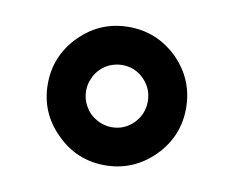

<svg xmlns="http://www.w3.org/2000/svg" viewBox="-47 -458 530 434"><g transform="rotate(10 217.5 -240.5)"><path d="M146.5 -240.7C146.5 -250.5 148.4 -259.8 152.3 -268.6C155.8 -277.3 161.1 -285.2 167.5 -291.5C173.8 -297.9 181.2 -302.7 189.9 -306.6C198.7 -310.1 208 -312 217.3 -312C236.8 -312 253.4 -305.2 267.6 -291C281.2 -276.9 288.1 -260.3 288.1 -240.7C288.1 -221.2 281.2 -204.6 267.6 -190.4C253.4 -176.3 236.8 -169.4 217.3 -169.4C204.6 -169.4 192.9 -172.9 182.1 -179.2C170.9 -185.5 162.6 -193.8 156.2 -205.1C149.9 -215.8 146.5 -227.5 146.5 -240.7ZM58.6 -240.7C58.6 -197.3 74.2 -159.7 105.5 -128.9C136.2 -97.7 173.8 -82 217.3 -82C260.7 -82 298.3 -97.7 329.6 -128.9C360.4 -159.7 376 -197.3 376 -240.7C376 -284.2 360.4 -321.8 329.6 -353C298.3 -383.8 260.7 -399.4 217.3 -399.4C173.8 -399.4 136.2 -383.8 105.5 -353C74.2 -321.8 58.6 -284.2 58.6 -240.7Z"/></g></svg>

Font: Shabnam FD Medium
Style: Regular
Weight: 500
Foundry: DejaVu fonts team - Redesigned by Saber Rastikerdar - Based on Vazir font
Version: Version 5.00;October 20, 2019;FontCreator 12.0.0.2547 64-bit